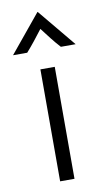

<svg xmlns="http://www.w3.org/2000/svg" viewBox="-90 -648 376 686"><g transform="rotate(-10 97.5 -305.0)"><path d="M71.5 0V-406.2H123.6V0ZM-16 -472.9 96.5 -609.7H97.9L211.1 -472.9H157.6Q141 -491 126.7 -509.4Q112.5 -527.8 96.5 -548.6Q80.6 -527.8 66 -509.4Q51.4 -491 35.4 -472.9Z"/></g></svg>

Font: Afacad Flux Light
Style: Regular
Weight: 300
Designer: Kristian Moeller
Foundry: Dicotype
Version: Version 1.100